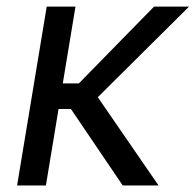

<svg xmlns="http://www.w3.org/2000/svg" viewBox="-20 -566 597 586"><path d="M210.4 -545.9 120.1 0H32.2L122.6 -545.9ZM557.1 -545.9 242.2 -233.4H125.5L138.2 -311.5H220.7L450.2 -545.9ZM354.5 0 194.8 -235.8 253.4 -305.7 463.9 0Z"/></svg>

Font: Inter
Style: Italic
Weight: 400
Italic angle: -9.3988°
Designer: Rasmus Andersson
Foundry: rsms
Version: Version 4.001;git-66647c0bb